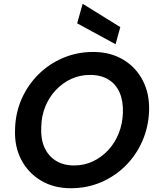

<svg xmlns="http://www.w3.org/2000/svg" viewBox="-20 -988 837 1020"><path d="M356 12Q266 12 198 -28.5Q130 -69 93 -139.5Q56 -210 60 -301Q62 -388 95 -462.5Q128 -537 184.5 -593Q241 -649 315.5 -680.5Q390 -712 475 -712Q566 -712 634 -671.5Q702 -631 738.5 -560.5Q775 -490 772 -399Q769 -313 736 -238Q703 -163 646.5 -107Q590 -51 516 -19.5Q442 12 356 12ZM374 -109Q427 -109 473 -130.5Q519 -152 554.5 -190Q590 -228 610.5 -279Q631 -330 633 -390Q635 -451 615.5 -496Q596 -541 556 -565.5Q516 -590 458 -590Q405 -590 359 -569Q313 -548 277 -510Q241 -472 220.5 -421.5Q200 -371 199 -311Q196 -249 216.5 -204Q237 -159 277 -134Q317 -109 374 -109ZM594 -753 390 -864 419 -968 619 -844Z"/></svg>

Font: DM Sans 17pt
Style: Bold Italic
Weight: 700
Italic angle: -10°
Version: Version 4.004;gftools[0.9.30]